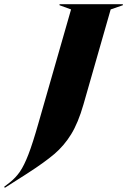

<svg xmlns="http://www.w3.org/2000/svg" viewBox="-133 -732 606 916"><path d="M-113 159 -87 139Q-58 116 -38 87Q-18 58 2.5 5Q23 -48 50 -143L206 -687L151 -707V-712H453V-707L395 -687L265 -233Q240 -146 206.5 -91.5Q173 -37 126 3Q79 43 -5 97L-110 164Z"/></svg>

Font: Nyght Serif Dark Italic
Style: Regular
Weight: 800
Italic angle: -16°
Designer: Maksym Kobuzan
Version: Version 0.400